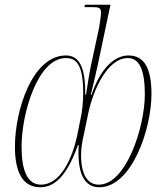

<svg xmlns="http://www.w3.org/2000/svg" viewBox="-20 -780 701 810"><path d="M150 10C208 10 261 -34 309 -168H312C306 -62 328 10 399 10C535 10 619 -234 619 -383C619 -488 591 -546 522 -546C461 -546 403 -489 366 -380H363C370 -407 385 -472 392 -504L446 -760H339L336 -750H364C401 -750 406 -747 406 -725C406 -715 402 -686 398 -663L364 -505C358 -478 347 -410 343 -380H340C340 -493 317 -546 258 -546C117 -546 43 -316 43 -161C43 -56 74 10 150 10ZM153 -1C95 -1 71 -62 71 -161C71 -302 139 -535 258 -535C300 -535 331 -511 331 -388C331 -353 327 -310 320 -280L306 -210C283 -102 231 -1 153 -1ZM397 -1C350 -1 322 -42 322 -126C322 -154 326 -179 333 -209L353 -305C375 -406 435 -535 519 -535C569 -535 591 -483 591 -382C591 -244 512 -1 397 -1Z"/></svg>

Font: Noto Serif Display Condensed Thin
Style: Italic
Weight: 100
Width: 3
Italic angle: -12°
Designer: Monotype Design Team
Foundry: Monotype Imaging Inc.
Version: Version 2.009